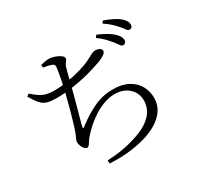

<svg xmlns="http://www.w3.org/2000/svg" viewBox="-177 -1039 1354 1305"><g transform="rotate(-30 500.0 -386.5)"><path d="M811 -605Q800 -606 790.5 -620.5Q781 -635 766 -654Q750 -673 729 -695.5Q708 -718 675 -741L689 -759Q726 -743 755.5 -726Q785 -709 803 -692Q821 -675 829 -661Q837 -647 837 -631Q837 -619 829.5 -612Q822 -605 811 -605ZM328 20Q386 18 435 10Q484 2 523 -9Q612 -33 660.5 -66Q709 -99 727.5 -136Q746 -173 746 -208Q746 -252 725.5 -283Q705 -314 671 -330.5Q637 -347 595 -347Q553 -347 512 -332.5Q471 -318 432.5 -294Q394 -270 360.5 -240Q327 -210 300 -179Q293 -171 285 -157.5Q277 -144 269 -134Q261 -124 251 -124Q242 -124 232 -134.5Q222 -145 216 -161Q210 -177 210 -192Q210 -204 215.5 -213Q221 -222 231 -248Q240 -271 251.5 -309.5Q263 -348 275.5 -393Q288 -438 298 -478.5Q308 -519 315 -546Q322 -576 328 -606.5Q334 -637 338.5 -663Q343 -689 344 -703Q345 -717 340.5 -722.5Q336 -728 323 -733Q312 -737 297 -740Q282 -743 263 -746L262 -768Q279 -772 294.5 -775Q310 -778 325 -778Q348 -778 372 -769.5Q396 -761 412.5 -749Q429 -737 429 -725Q429 -716 423.5 -709Q418 -702 411.5 -693Q405 -684 400 -668Q394 -646 386.5 -617Q379 -588 369 -547Q361 -518 351.5 -480.5Q342 -443 331 -403.5Q320 -364 310.5 -330Q301 -296 295 -273Q291 -256 293 -252.5Q295 -249 311 -263Q381 -316 450.5 -348.5Q520 -381 598 -381Q672 -381 720 -354.5Q768 -328 791.5 -285Q815 -242 815 -191Q815 -137 787 -96Q759 -55 710.5 -26Q662 3 599 20Q536 37 467.5 43Q399 49 330 45ZM244 -520Q212 -520 189.5 -523Q167 -526 148 -536.5Q129 -547 111.5 -569Q94 -591 72 -629L91 -642Q120 -615 144.5 -599.5Q169 -584 195 -578Q221 -572 253 -572Q304 -572 360 -581.5Q416 -591 467.5 -606Q519 -621 552 -638Q580 -653 597 -661.5Q614 -670 626 -670Q634 -670 642.5 -668.5Q651 -667 658.5 -663.5Q666 -660 670.5 -654Q675 -648 675 -639Q675 -626 657 -614Q639 -602 612 -591Q591 -584 553 -571.5Q515 -559 465.5 -547.5Q416 -536 359 -528Q302 -520 244 -520ZM902 -675Q890 -675 880.5 -689.5Q871 -704 854 -723Q837 -743 817 -761.5Q797 -780 763 -803L776 -820Q814 -806 842.5 -792Q871 -778 890 -763Q909 -746 918 -731.5Q927 -717 927 -701Q927 -688 920 -681.5Q913 -675 902 -675Z"/></g></svg>

Font: Noto Serif TC
Style: Regular
Weight: 400
Designer: Ryoko NISHIZUKA  (kana & ideographs); Frank Grießhammer (Latin, Greek & Cyrillic); Wenlong ZHANG  (bopomofo); Sandoll Co
Foundry: Adobe
Version: Version 2.003-H1;hotconv 1.1.1;makeotfexe 2.6.0